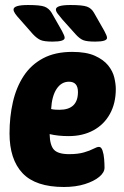

<svg xmlns="http://www.w3.org/2000/svg" viewBox="-20 -738 494 766"><path d="M235 8Q122 8 70 -47Q18 -102 18 -206Q18 -272 31.5 -331Q45 -390 74.5 -435Q104 -480 152 -505.5Q200 -531 268 -531Q324 -531 358.5 -515.5Q393 -500 411.5 -477Q430 -454 436 -428.5Q442 -403 442 -383Q442 -326 418.5 -283.5Q395 -241 352.5 -218Q310 -195 254 -195Q232 -195 213.5 -197Q195 -199 178 -203Q179 -158 195.5 -140.5Q212 -123 256 -123Q291 -123 315 -130Q339 -137 353 -144.5Q367 -152 375 -152Q384 -152 389 -137.5Q394 -123 395.5 -103.5Q397 -84 397 -69Q397 -50 376 -32.5Q355 -15 318.5 -3.5Q282 8 235 8ZM217 -300Q291 -300 291 -371Q291 -412 255 -412Q225 -412 206 -383.5Q187 -355 184 -303Q192 -301 200.5 -300.5Q209 -300 217 -300ZM360 -572Q326 -572 311.5 -578Q297 -584 281 -602L229 -660Q217 -674 210 -683.5Q203 -693 203 -700Q203 -718 261 -718Q309 -718 327 -711.5Q345 -705 355 -687L396 -615Q407 -595 407 -587Q407 -572 360 -572ZM190 -572Q157 -572 142.5 -578Q128 -584 111 -602L60 -660Q47 -674 40.5 -683.5Q34 -693 34 -700Q34 -718 92 -718Q140 -718 157.5 -711.5Q175 -705 186 -687L227 -615Q238 -595 238 -587Q238 -572 190 -572Z"/></svg>

Font: Asap Condensed Condensed ExtraBold
Style: Italic
Weight: 800
Width: 3
Italic angle: -6°
Designer: Pablo Cosgaya
Foundry: Omnibus-Type
Version: Version 3.001; ttfautohint (v1.8.4.7-5d5b)